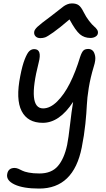

<svg xmlns="http://www.w3.org/2000/svg" viewBox="-20 -868 615 1118"><path d="M214.8 -646Q196.8 -646 186.8 -656.7Q176.8 -667.5 179.2 -683.1Q180.7 -695.3 198 -711.9Q215.3 -728.5 276.9 -773.9Q296.4 -788.6 319.6 -807.1Q342.8 -825.7 351.3 -831.8Q359.9 -837.9 372.3 -843Q384.8 -848.1 398.9 -848.1Q423.8 -848.1 438.2 -837.6Q452.6 -827.1 466.8 -797.9Q481.4 -768.6 499 -746.1Q516.6 -723.6 527.8 -714.4Q539.1 -705.1 545.7 -694.8Q552.2 -684.6 549.8 -672.9Q547.9 -661.6 535.6 -654.3Q523.4 -647 506.8 -647Q470.7 -647 445.3 -668.5Q419.9 -689.9 384.8 -754.9Q326.7 -705.1 291 -679.9Q255.4 -654.8 242.7 -650.4Q230 -646 214.8 -646ZM208 230Q115.2 230 64.9 206.3Q14.6 182.6 22 145Q28.3 109.9 64.9 109.9Q75.7 109.9 87.6 115Q99.6 120.1 110.4 126Q121.1 131.8 147.2 137Q173.3 142.1 210 142.1Q279.8 142.1 316.9 99.1Q354 56.2 371.1 -24.9Q378.9 -63.5 387.7 -141.1Q396.5 -218.8 405.8 -274.9Q326.2 -152.8 229 -152.8Q141.1 -152.8 106 -221.2Q70.8 -289.6 98.1 -425.8Q109.9 -487.3 124.3 -523.4Q138.7 -559.6 151.1 -570.8Q163.6 -582 179.2 -582Q226.1 -582 205.1 -502.9Q137.2 -236.8 231 -236.8Q272 -236.8 312.7 -276.9Q353.5 -316.9 387 -383.3Q420.4 -449.7 446.8 -537.1Q456.1 -564.5 465.6 -573.7Q475.1 -583 494.1 -583Q508.3 -583 518.8 -574Q529.3 -564.9 533.9 -542.2Q538.6 -519.5 525.9 -480Q506.3 -415.5 496.8 -356.2Q487.3 -296.9 485.6 -255.4Q483.9 -213.9 477.1 -147Q470.2 -80.1 456.1 -9.8Q408.7 230 208 230Z"/></svg>

Font: Shantell Sans Irregular Bouncy
Style: Italic
Weight: 400
Italic angle: -11.31°
Designer: Stephen Nixon, Anya Danilova, Shantell Martin
Foundry: Arrow Type
Version: Version 1.006;[9816181b4]